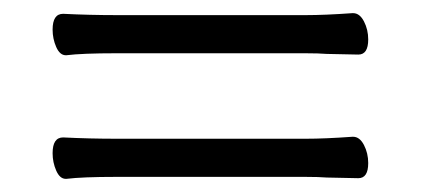

<svg xmlns="http://www.w3.org/2000/svg" viewBox="-20 -381 640 292"><path d="M540 -321Q540 -298 525 -298L477 -299Q465 -300 444 -300H157Q105 -300 81 -297H80Q71 -297 65.5 -309.5Q60 -322 60 -336Q60 -360 76 -360Q116 -358 158 -358H445Q474 -358 516 -361H517Q527 -361 533.5 -348.5Q540 -336 540 -321ZM540 -133Q540 -110 525 -110L477 -111Q465 -112 444 -112H157Q105 -112 81 -109H80Q71 -109 65.5 -121.5Q60 -134 60 -148Q60 -172 76 -172Q116 -170 158 -170H445Q474 -170 516 -173H517Q527 -173 533.5 -160.5Q540 -148 540 -133Z"/></svg>

Font: Fusion Kai T
Style: Regular
Weight: 400
Designer: Fontworks Inc.
Version: Version 24.134;May 13, 2024